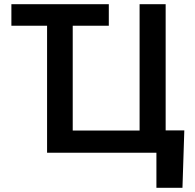

<svg xmlns="http://www.w3.org/2000/svg" viewBox="-20 -727 927 914"><path d="M498 -604.5H326.2V-105.5H644.5V-707H768.6V-106.4H857.4L848.6 167H724.6V0H204.1V-604.5H34.2V-707H498Z"/></svg>

Font: Pretendard Std SemiBold
Style: Regular
Weight: 600
Designer: Base glyphs from Inter by Rasmus Andersson; Hangeul glyphs from Noto Sans CJK(Source Han Sans) by Jang Soo-young and Kan
Foundry: Kil Hyung-jin
Version: Version 1.309